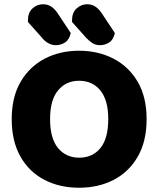

<svg xmlns="http://www.w3.org/2000/svg" viewBox="-20 -863 743 901"><path d="M668 -304Q668 -200 626.5 -128Q585 -56 513.5 -19Q442 18 351 18Q260 18 188.5 -19Q117 -56 76 -128Q35 -200 35 -304Q35 -408 77 -479.5Q119 -551 190.5 -588Q262 -625 351 -625Q440 -625 512 -588Q584 -551 626 -479.5Q668 -408 668 -304ZM488 -304Q488 -393 451 -438.5Q414 -484 351 -484Q290 -484 252.5 -439Q215 -394 215 -304Q215 -213 252.5 -168Q290 -123 352 -123Q414 -123 451 -168Q488 -213 488 -304ZM177 -686 111 -760V-767Q111 -804 132.5 -823.5Q154 -843 182 -843Q205 -843 222 -831Q239 -819 253 -797L312 -708Q305 -676 285 -663.5Q265 -651 242 -651Q223 -651 205.5 -661Q188 -671 177 -686ZM384 -686 318 -760V-767Q318 -804 339.5 -823.5Q361 -843 389 -843Q412 -843 429 -831Q446 -819 460 -797L519 -708Q512 -676 492 -663.5Q472 -651 449 -651Q428 -651 412.5 -661.5Q397 -672 384 -686Z"/></svg>

Font: Baloo Bhaijaan 2 ExtraBold
Style: Regular
Weight: 800
Designer: Sanskriti Dholi, Noopur Datye and Ek Type
Foundry: Ek Type
Version: Version 1.701